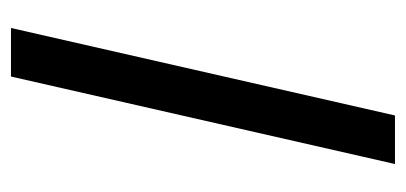

<svg xmlns="http://www.w3.org/2000/svg" viewBox="-215 -525 740 350"><g transform="rotate(90 155.0 -350.0)"><path d="M31 0H119.5L279 -700H190.5Z"/></g></svg>

Font: MCL Standard
Style: Regular
Weight: 400
Designer: Květoslav Bartoš
Foundry: Florian Karsten
Version: Version 1.001;Glyphs 3.2.3 (3260)